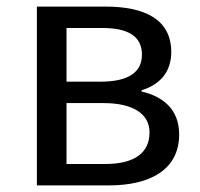

<svg xmlns="http://www.w3.org/2000/svg" viewBox="-20 -563 607 583"><path d="M92 0H310C435 0 524 -47 524 -155C524 -233 472 -271 410 -285V-289C466 -306 500 -345 500 -405C500 -504 420 -543 300 -543H92ZM182 -315V-478H291C376 -478 411 -448 411 -397C411 -347 375 -315 285 -315ZM182 -65V-250H294C386 -250 434 -216 434 -161C434 -100 390 -65 299 -65Z"/></svg>

Font: ChiuKong Gothic CL
Style: Regular
Weight: 400
Designer: Ryoko NISHIZUKA 西塚涼子 (kana, bopomofo & ideographs); Paul D. Hunt (Latin, Greek & Cyrillic); Sandoll Communications 산돌커뮤니
Foundry: Adobe
Version: Version 1.300